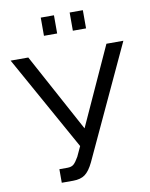

<svg xmlns="http://www.w3.org/2000/svg" viewBox="-98 -986 828 1060"><g transform="rotate(-10 316.0 -456.0)"><path d="M205 -813V-915H279V-813ZM367 -813V-915H441V-813ZM161 3V-73H206Q229 -73 241.5 -84Q254 -95 270 -123L296 -179L0 -710H99L337 -271L537 -710H632L339 -80Q317 -34 292 -15.5Q267 3 225 3Z"/></g></svg>

Font: Raleway-v4020 Medium
Style: Regular
Weight: 500
Designer: Matt McInerney, Pablo Impallari, Rodrigo Fuenzalida
Foundry: Matt McInerney, Pablo Impallari, Rodrigo Fuenzalida
Version: Version 4.020;PS 004.020;hotconv 1.0.88;makeotf.lib2.5.64775